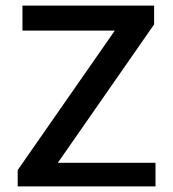

<svg xmlns="http://www.w3.org/2000/svg" viewBox="-20 -664 615 684"><path d="M43 0V-58L389 -555H60V-644H529V-577L186 -84H534V0Z"/></svg>

Font: Kanit
Style: Regular
Weight: 400
Designer: Katatrad Team
Foundry: CadsonDemak
Version: Version 2.000; ttfautohint (v1.8.3)